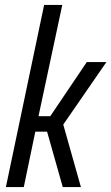

<svg xmlns="http://www.w3.org/2000/svg" viewBox="-20 -763 454 783"><path d="M4 0 160 -743H234L137 -289H185L334 -510H414L238 -255L310 0H236L172 -226H124L77 0Z"/></svg>

Font: Saira Condensed
Style: Italic
Weight: 400
Width: 3
Italic angle: -12°
Designer: Hector Gatti with collaboration of the Omnibus-Type team
Foundry: Omnibus-Type
Version: Version 1.100